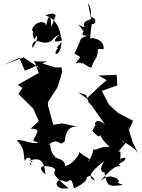

<svg xmlns="http://www.w3.org/2000/svg" viewBox="-108 -1052 824 1111"><path d="M509 -588 465 -550 393 -482 345 -518 390 -502 404 -461 422 -441 501 -330C446 -384 424 -322 459 -320C445 -347 430 -299 426 -295C472 -246 463 -265 478 -277C449 -271 546 -182 529 -201C456 -214 419 -143 443 -228C422 -117 389 -103 409 -131C365 -172 389 -116 413 -126C392 -145 382 -146 348 -174C363 -169 310 -95 268 -92C266 -101 277 -123 204 -143C235 -150 188 -126 181 -225C159 -213 209 -220 171 -215C239 -264 229 -196 266 -234C270 -260 275 -328 344 -318L253 -338L200 -330L170 -441L169 -460L225 -548L252 -636L248 -662H211L86 -701L117 -660L29 -720L-88 -676L4 -717L36 -643L165 -697L92 -696L116 -630L-5 -561L22 -543L-2 -509L84 -424L115 -354L117 -352L70 -308C138 -304 100 -284 81 -230C84 -253 148 -197 115 -226C73 -214 -3 -256 -9 -237C42 -190 24 -150 37 -117C34 -142 88 -159 66 -92C55 -128 119 -116 61 -121C116 -143 149 -130 155 -42C95 -95 153 -98 198 -83C246 -53 141 -78 290 37C199 54 204 -26 259 -5C300 18 298 -53 320 37C341 30 401 -3 392 -25C403 -29 418 -52 442 -6C400 -25 404 -50 497 -121C440 -40 525 -56 497 -51C511 26 519 30 604 18C539 -6 602 18 570 -19C532 -35 522 -39 473 -6C568 -111 568 -81 589 -93C553 -104 625 -113 617 -140C566 -130 569 -127 559 -133C564 -66 556 -109 592 -131C575 -93 610 -213 568 -164C571 -165 636 -248 632 -239C609 -212 590 -242 603 -235C597 -234 677 -202 696 -155L660 -228L631 -325L640 -303L662 -353L576 -398L524 -445L481 -526L571 -558L567 -619L462 -615ZM421 -945C420 -934 364 -938 381 -894C322 -914 342 -931 389 -846C404 -906 332 -842 397 -845C341 -825 372 -834 322 -743C368 -713 360 -733 330 -685C380 -700 354 -670 368 -688C439 -645 413 -658 436 -698C482 -758 429 -776 491 -767C500 -821 428 -837 417 -830C415 -820 409 -828 423 -913C441 -905 464 -940 413 -958C418 -934 427 -1006 401 -1032L421 -937ZM185 -945C162 -978 164 -875 154 -917C106 -949 40 -856 106 -869C87 -912 119 -861 178 -877C109 -901 59 -883 92 -823C113 -878 114 -811 78 -775C78 -840 131 -803 152 -805C209 -809 183 -828 235 -852C194 -812 205 -803 248 -818C249 -720 184 -725 229 -775C198 -774 270 -803 244 -837C239 -900 202 -953 153 -962C215 -989 210 -958 215 -963L189 -896Z"/></svg>

Font: Hussar Lance
Style: Regular
Weight: 700
Foundry: Cannot Into Space Fonts, PlusOne Fonts
Version: Version 2.27